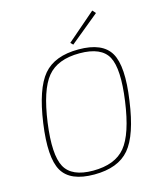

<svg xmlns="http://www.w3.org/2000/svg" viewBox="-131 -990 922 1097"><g transform="rotate(-15 330.0 -442.0)"><path d="M537 -877 365 -736 351 -750 520 -896ZM386 -702Q528 -702 574.5 -621.5Q621 -541 592 -343Q565 -146 498 -67Q431 12 290 12Q148 12 101.5 -68.5Q55 -149 83 -347Q111 -544 178 -623Q245 -702 386 -702ZM386 -679Q256 -679 195 -605Q134 -531 108 -343Q83 -158 123 -84.5Q163 -11 289 -11Q419 -11 480 -85Q541 -159 567 -347Q593 -533 554 -606Q515 -679 386 -679Z"/></g></svg>

Font: Ezarion Thin
Style: Italic
Weight: 250
Italic angle: -8°
Designer: Natanael Gama
Version: Version 1.001;PS 001.001;hotconv 1.0.70;makeotf.lib2.5.58329